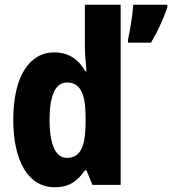

<svg xmlns="http://www.w3.org/2000/svg" viewBox="-20 -780 726 810"><path d="M211 10C271 10 306 -15 338 -61H345L370 0H489V-760H338V-584C338 -553 342 -517 345 -479H340C311 -531 268 -559 209 -559C103 -559 36 -456 36 -275C36 -95 102 10 211 10ZM686 -749V-760H542C540 -720 528 -647 520 -613V-600H617C645 -647 669 -699 686 -749ZM262 -114C216 -114 189 -167 189 -276C189 -379 215 -432 262 -432C319 -432 341 -385 341 -286V-259C340 -159 318 -114 262 -114Z"/></svg>

Font: Noto Sans Gurmukhi UI Condensed ExtraBold
Style: Regular
Weight: 800
Width: 3
Designer: Jelle Bosma - Monotype Design Team
Foundry: Monotype Imaging Inc.
Version: Version 2.004